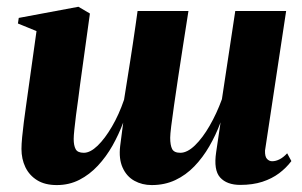

<svg xmlns="http://www.w3.org/2000/svg" viewBox="-20 -535 894 568"><path d="M217 -285.5Q215 -266.5 211.5 -242.8Q208 -219 205 -195.2Q202 -171.5 200 -152.2Q198 -133 198 -124Q198 -104.5 203.8 -93.8Q209.5 -83 228 -83Q247 -83 268.8 -104Q290.5 -125 311.2 -160.5Q332 -196 347 -240Q351 -264.5 356.2 -297.8Q361.5 -331 365.5 -356.5Q368.5 -375.5 372.8 -404Q377 -432.5 381 -460Q385 -487.5 387 -502.5H537.5Q529.5 -450.5 521.5 -400.2Q513.5 -350 506.8 -304.5Q500 -259 494.8 -222.8Q489.5 -186.5 486.5 -161.8Q483.5 -137 483.5 -127.5Q483.5 -105.5 489.2 -94.2Q495 -83 513.5 -83Q534 -83 556.8 -105Q579.5 -127 600.2 -163Q621 -199 636.5 -241.5L676 -502.5H826.5L764 -89.5Q763.5 -71.5 770 -64.8Q776.5 -58 785 -58Q796 -58 807.2 -63.8Q818.5 -69.5 829.5 -81.5L842 -58.5Q827 -38.5 805.8 -22.5Q784.5 -6.5 756 2.8Q727.5 12 691 12Q651 12 631.2 -10Q611.5 -32 619.5 -85L632.5 -173Q618.5 -135.5 599.2 -102.2Q580 -69 555 -43Q530 -17 498.5 -2.2Q467 12.5 429 12.5Q400.5 12.5 377.5 -0.2Q354.5 -13 342.8 -39Q331 -65 335.5 -103L344.5 -172.5Q331.5 -137.5 312.8 -104.2Q294 -71 269.5 -44.8Q245 -18.5 214.8 -3Q184.5 12.5 148 12.5Q113 12.5 90 -1.8Q67 -16 55.2 -40.2Q43.5 -64.5 43.5 -94.5Q43.5 -108.5 45.5 -129.2Q47.5 -150 50.5 -173.8Q53.5 -197.5 56.8 -220.2Q60 -243 62.5 -261L88 -443L33 -465.5L35.5 -482L212 -515L246 -495Z"/></svg>

Font: Merriweather 144pt ExtraBold
Style: Italic
Weight: 800
Italic angle: -7.8°
Version: Version 2.101